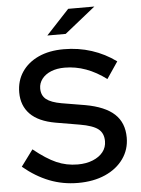

<svg xmlns="http://www.w3.org/2000/svg" viewBox="-61 -973 759 1031"><g transform="rotate(-5 318.5 -457.0)"><path d="M318 11Q236 11 163.5 -17.5Q91 -46 24 -102L89 -190Q157 -135 210.5 -111.5Q264 -88 325 -88Q371 -88 406.5 -102.5Q442 -117 461.5 -142Q481 -167 481 -200Q481 -243 452.5 -265.5Q424 -288 354 -300L225 -322Q134 -338 89.5 -383.5Q45 -429 45 -500Q45 -563 77 -610.5Q109 -658 166.5 -684.5Q224 -711 303 -711Q382 -711 453 -688Q524 -665 584 -621L523 -531Q470 -571 414 -591.5Q358 -612 299 -612Q257 -612 225.5 -599Q194 -586 176.5 -563Q159 -540 159 -512Q159 -474 184.5 -453.5Q210 -433 267 -423L392 -402Q498 -383 548.5 -336Q599 -289 599 -209Q599 -145 563.5 -95Q528 -45 465 -17Q402 11 318 11ZM222 -792 346 -925H487L321 -792Z"/></g></svg>

Font: Red Hat Text Medium
Style: Regular
Weight: 500
Designer: Pentagram, MCKL
Foundry: Pentagram, MCKL
Version: Version 1.023